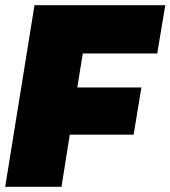

<svg xmlns="http://www.w3.org/2000/svg" viewBox="-22 -720 657 740"><path d="M-2 0 111 -700H615L584 -514H297L276 -383H523L493 -201H247L215 0Z"/></svg>

Font: Georama ExtraCondensed Thin Black
Style: Italic
Weight: 900
Italic angle: -9°
Version: Version 1.001